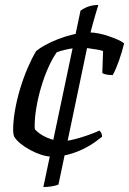

<svg xmlns="http://www.w3.org/2000/svg" viewBox="-20 -632 521 775"><path d="M189 0Q169 0 146 -7.5Q123 -15 101 -27Q79 -39 62 -53Q45 -67 37 -81Q35 -87 34 -92.5Q33 -98 33 -106Q33 -143 40.5 -186.5Q48 -230 61.5 -274.5Q75 -319 92 -358.5Q109 -398 126 -426Q139 -437 161.5 -449.5Q184 -462 213 -473.5Q242 -485 275.5 -493Q309 -501 343 -501Q358 -501 378.5 -497Q399 -493 419 -486Q439 -479 456 -471.5Q473 -464 481 -457Q473 -423 460 -386.5Q447 -350 435 -329Q420 -329 410 -331Q400 -333 393 -337L396 -426Q389 -429 371 -432Q353 -435 335 -437.5Q317 -440 307 -440Q295 -440 277 -437.5Q259 -435 240.5 -430.5Q222 -426 209 -421Q192 -397 175.5 -360.5Q159 -324 146.5 -282Q134 -240 127 -199Q120 -158 120 -125Q120 -121 120 -117.5Q120 -114 121 -110Q129 -101 141.5 -92Q154 -83 169.5 -76.5Q185 -70 201 -66Q217 -62 231 -62Q245 -62 266 -66.5Q287 -71 309.5 -78Q332 -85 351.5 -92.5Q371 -100 381 -105Q384 -103 388 -96.5Q392 -90 392 -80Q382 -72 363.5 -58.5Q345 -45 318 -31.5Q291 -18 258.5 -9Q226 0 189 0ZM155 123 305 -589Q322 -601 339.5 -606.5Q357 -612 377 -612Q366 -577 354.5 -535.5Q343 -494 337 -465L216 113Q207 117 190 120Q173 123 155 123Z"/></svg>

Font: Texturina 12pt
Style: Italic
Weight: 400
Italic angle: -11°
Designer: Guillermo Torres Carreño
Foundry: Omnibus-Type
Version: Version 1.002